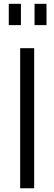

<svg xmlns="http://www.w3.org/2000/svg" viewBox="-20 -1008 291 1028"><path d="M163 0H88V-750H163ZM27 -873.5V-987.5H92V-873.5ZM165 -873.5V-987.5H229V-873.5Z"/></svg>

Font: Mohave Light
Style: Regular
Weight: 400
Version: Version 2.003